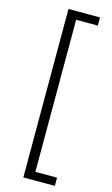

<svg xmlns="http://www.w3.org/2000/svg" viewBox="-163 -916 719 1233"><g transform="rotate(15 197.0 -300.0)"><path d="M129.5 260H339V205.5H195V-805.5H339V-860H129.5Z"/></g></svg>

Font: Spartan
Style: Regular
Weight: 400
Designer: Matt Bailey, Mirko Velimirovic
Foundry: Matt Bailey
Version: Version 1.003; ttfautohint (v1.8.3)